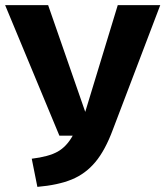

<svg xmlns="http://www.w3.org/2000/svg" viewBox="-32 -713 646 750"><path d="M114 17 92 -93Q158 -101 193 -120.5Q228 -140 252 -183H200L-12 -693H156L301 -276L428 -693H594L409 -207Q379 -126 340.5 -80Q302 -34 248.5 -12Q195 10 114 17Z"/></svg>

Font: Fira Sans BGR
Style: Bold
Weight: 700
Designer: bBox Type GmbH & Carrois Corporate GbR & Edenspiekermann AG
Foundry: bBox Type GmbH & Carrois Corporate GbR & Edenspiekermann AG
Version: Version 4.301